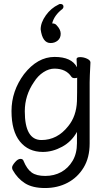

<svg xmlns="http://www.w3.org/2000/svg" viewBox="-20 -773 540 968"><path d="M208 114Q253 114 288.5 94.5Q324 75 346 38Q368 1 368 -51V-108Q341 -59 293 -33Q245 -7 196 -7Q123 -7 80.5 -59.5Q38 -112 38 -213Q38 -314 101 -399Q169 -486 255 -486Q341 -486 368 -434L366 -475Q366 -485 384 -485Q402 -485 419 -477Q436 -469 436 -458Q432 -381 432 -358V-50Q432 22 401.5 72Q371 122 320.5 148.5Q270 175 207 175Q144 175 106 151Q68 127 44 84Q41 79 41 71Q41 62 55.5 45Q70 28 83 28Q96 28 99 39Q116 80 140 97Q164 114 208 114ZM189 -67Q269 -67 324 -137Q365 -187 368 -263Q369 -290 369 -382Q367 -379 356 -379Q345 -379 340 -386Q313 -427 254 -427Q227 -427 199 -409Q171 -391 151 -359Q105 -292 105 -212Q105 -67 189 -67ZM235 -556Q194 -556 185 -625Q185 -659 211 -695.5Q237 -732 275 -750Q279 -753 284 -753Q300 -753 300 -739Q300 -733 295 -728Q253 -696 243 -655Q259 -655 266 -645Q286 -624 286 -603Q286 -581 271 -568.5Q256 -556 235 -556Z"/></svg>

Font: LXGW WenKai Mono Lite
Style: Regular
Weight: 400
Monospace: yes
Designer: LXGW / Fontworks Inc.
Foundry: LXGW / Fontworks Inc.
Version: Version 1.520; June 14, 2025